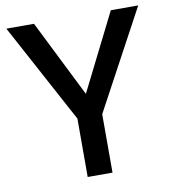

<svg xmlns="http://www.w3.org/2000/svg" viewBox="-80 -781 767 852"><g transform="rotate(-10 303.0 -355.5)"><path d="M302.7 -364.7 476.1 -710.9H599.6L358.4 -263.2V0H246.6V-263.2L5.4 -710.9H129.9Z"/></g></svg>

Font: Heebo Medium
Style: Regular
Weight: 500
Designer: Oded Ezer
Foundry: Ezer Type House
Version: Version 3.100